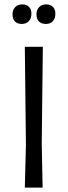

<svg xmlns="http://www.w3.org/2000/svg" viewBox="-20 -854 308 874"><path d="M170 -200 174 0H93L98 -193L93 -641H175ZM123 -792Q123 -770 111 -757.5Q99 -745 79 -745Q59 -745 48 -756.5Q37 -768 37 -789Q37 -809 49 -821.5Q61 -834 82 -834Q101 -834 112 -822.5Q123 -811 123 -792ZM232 -792Q232 -770 220.5 -757.5Q209 -745 189 -745Q168 -745 157 -756.5Q146 -768 146 -789Q146 -809 158 -821.5Q170 -834 191 -834Q210 -834 221 -822.5Q232 -811 232 -792Z"/></svg>

Font: Alegreya Sans
Style: Regular
Weight: 400
Designer: Juan Pablo del Peral
Foundry: Huerta Tipografica
Version: Version 2.008; ttfautohint (v1.6)